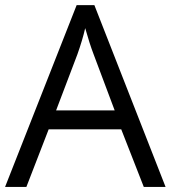

<svg xmlns="http://www.w3.org/2000/svg" viewBox="-20 -737 673 757"><path d="M546.9 0 458 -227.1H171.9L84 0H0L282.2 -716.8H352.1L632.8 0ZM432.1 -301.8 349.1 -522.9Q333 -564.9 315.9 -626Q305.2 -579.1 285.2 -522.9L201.2 -301.8Z"/></svg>

Font: WebKoruri
Style: Regular
Weight: 400
Foundry: lindwurm / mohemohe
Version: Version 1.00